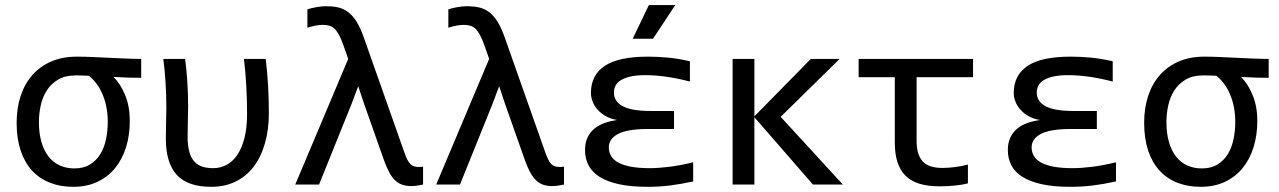

<svg xmlns="http://www.w3.org/2000/svg" viewBox="-20 -720 4988 749"><path d="M422.9 -419.9C446 -418.6 465.5 -417.7 481.4 -417.2C497.4 -416.7 513.8 -416.5 530.8 -416.5V-490.2C510.6 -490.2 489.7 -490.7 468.3 -491.7L403.8 -494.6C382.3 -495.6 361.1 -496.6 340.1 -497.6C319.1 -498.5 299 -499 279.8 -499C242.7 -499 209.6 -492.8 180.7 -480.5C151.7 -468.1 127.1 -450.6 106.9 -428C86.8 -405.4 71.4 -378.2 60.8 -346.4C50.2 -314.7 44.9 -279.6 44.9 -241.2C44.9 -200.5 50 -164.6 60.3 -133.5C70.6 -102.5 85.2 -76.4 104.2 -55.4C123.3 -34.4 146.4 -18.5 173.6 -7.6C200.8 3.3 231.3 8.8 265.1 8.8C300.6 8.8 332.1 2.4 359.6 -10.5C387.1 -23.4 410.2 -41.3 429 -64.2C447.7 -87.2 461.9 -114.3 471.7 -145.5C481.4 -176.8 486.3 -210.9 486.3 -248C486.3 -285.8 480.4 -319.3 468.5 -348.4C456.6 -377.5 441.4 -401.4 422.9 -419.9ZM326.7 -424.3C350.1 -405.8 368.2 -380.8 381.1 -349.4C394 -318 400.4 -282.9 400.4 -244.1C400.4 -221 398.1 -198.6 393.6 -176.8C389 -154.9 381.6 -135.7 371.3 -118.9C361.1 -102.1 347.7 -88.6 331.1 -78.4C314.5 -68.1 294.1 -63 270 -63C249.2 -63 230.3 -66.8 213.4 -74.5C196.5 -82.1 182 -93.5 169.9 -108.6C157.9 -123.8 148.5 -142.7 141.8 -165.3C135.2 -187.9 131.8 -214.2 131.8 -244.1C131.8 -265.6 134.2 -287.2 138.9 -308.8C143.6 -330.5 151.5 -349.9 162.6 -367.2C173.7 -384.4 188.3 -398.5 206.5 -409.4C224.8 -420.3 247.6 -425.8 274.9 -425.8H285.2C288.4 -425.8 292.6 -425.7 297.6 -425.5C302.7 -425.4 307.6 -425.2 312.5 -425C317.4 -424.9 322.1 -424.6 326.7 -424.3Z M1016.6 -490.2H931.6C935.9 -454.4 939 -418.7 940.9 -383.1C942.9 -347.4 943.8 -311.4 943.8 -274.9C943.8 -238.4 940.3 -206.9 933.3 -180.4C926.4 -153.9 916.9 -132 905 -114.7C893.1 -97.5 879.2 -84.7 863 -76.4C846.9 -68.1 829.8 -64 811.5 -64C793.3 -64 777.9 -66.4 765.4 -71.3C752.8 -76.2 742.6 -83.7 734.6 -94C726.6 -104.2 720.9 -117.2 717.3 -132.8C713.7 -148.4 711.9 -165.7 711.9 -184.6C711.9 -208.3 712.2 -230.8 712.9 -252C713.5 -273.1 713.9 -290.5 713.9 -304.2C713.9 -368.3 710 -430.3 702.1 -490.2H617.2C625 -428.4 628.9 -364.3 628.9 -297.9C628.9 -280.9 628.6 -262.5 627.9 -242.4C627.3 -222.4 627 -201 627 -178.2C627 -116.4 641 -69.7 669.2 -38.3C697.3 -6.9 742.4 8.8 804.2 8.8C839.4 8.8 870.8 2 898.7 -11.5C926.5 -25 950 -44.3 969.2 -69.3C988.4 -94.4 1003.2 -124.7 1013.4 -160.2C1023.7 -195.6 1028.8 -235.2 1028.8 -278.8C1028.8 -314.3 1027.8 -349.5 1025.9 -384.5C1023.9 -419.5 1020.8 -454.8 1016.6 -490.2Z M1318.8 -545.9 1338.4 -490.2 1131.8 0H1224.6L1351.6 -314.9L1377.4 -383.8L1400.4 -314.9L1477.5 -96.2C1484 -78 1490.7 -62.3 1497.6 -49.3C1504.4 -36.3 1512 -25.7 1520.3 -17.6C1528.6 -9.4 1537.8 -3.5 1548.1 0.2C1558.3 4 1570.1 5.9 1583.5 5.9C1597.2 5.9 1612.8 3.9 1630.4 0V-69.8C1626.8 -69.2 1623.5 -68.8 1620.6 -68.8H1611.8C1605 -68.8 1599 -69.7 1594 -71.5C1588.9 -73.3 1584.4 -76.3 1580.3 -80.6C1576.3 -84.8 1572.4 -90.5 1568.8 -97.7C1565.3 -104.8 1561.5 -113.9 1557.6 -125L1398.9 -574.7C1389.8 -600.4 1380.1 -621.3 1369.9 -637.2C1359.6 -653.2 1348.5 -665.4 1336.4 -674.1C1324.4 -682.7 1311.4 -688.5 1297.6 -691.4C1283.8 -694.3 1268.6 -695.8 1252 -695.8C1241.5 -695.8 1229.5 -694.7 1215.8 -692.4C1202.1 -690.1 1189.9 -687.2 1179.2 -683.6V-611.8C1189.6 -615.4 1200.1 -618.2 1210.7 -620.1C1221.3 -622.1 1231 -623 1239.7 -623C1249.2 -623 1257.6 -621.9 1265.1 -619.6C1272.6 -617.4 1279.4 -613.3 1285.4 -607.4C1291.4 -601.6 1297.1 -593.7 1302.5 -583.7C1307.9 -573.8 1313.3 -561.2 1318.8 -545.9Z M1868.7 -545.9 1888.2 -490.2 1681.6 0H1774.4L1901.4 -314.9L1927.2 -383.8L1950.2 -314.9L2027.3 -96.2C2033.9 -78 2040.5 -62.3 2047.4 -49.3C2054.2 -36.3 2061.8 -25.7 2070.1 -17.6C2078.4 -9.4 2087.6 -3.5 2097.9 0.2C2108.2 4 2120 5.9 2133.3 5.9C2147 5.9 2162.6 3.9 2180.2 0V-69.8C2176.6 -69.2 2173.3 -68.8 2170.4 -68.8H2161.6C2154.8 -68.8 2148.8 -69.7 2143.8 -71.5C2138.8 -73.3 2134.2 -76.3 2130.1 -80.6C2126.1 -84.8 2122.2 -90.5 2118.7 -97.7C2115.1 -104.8 2111.3 -113.9 2107.4 -125L1948.7 -574.7C1939.6 -600.4 1929.9 -621.3 1919.7 -637.2C1909.4 -653.2 1898.3 -665.4 1886.2 -674.1C1874.2 -682.7 1861.2 -688.5 1847.4 -691.4C1833.6 -694.3 1818.4 -695.8 1801.8 -695.8C1791.3 -695.8 1779.3 -694.7 1765.6 -692.4C1752 -690.1 1739.7 -687.2 1729 -683.6V-611.8C1739.4 -615.4 1749.9 -618.2 1760.5 -620.1C1771.1 -622.1 1780.8 -623 1789.6 -623C1799 -623 1807.5 -621.9 1814.9 -619.6C1822.4 -617.4 1829.2 -613.3 1835.2 -607.4C1841.2 -601.6 1846.9 -593.7 1852.3 -583.7C1857.7 -573.8 1863.1 -561.2 1868.7 -545.9Z M2684.1 -12.2V-86.9C2650.9 -78.8 2620 -72.9 2591.3 -69.3C2562.7 -65.8 2537.3 -64 2515.1 -64C2485.8 -64 2461 -65.9 2440.7 -69.8C2420.3 -73.7 2403.8 -79.3 2391.1 -86.4C2378.4 -93.6 2369.2 -102.1 2363.5 -112.1C2357.8 -122 2355 -133 2355 -145C2355 -167.5 2367.2 -185.1 2391.6 -197.8C2416 -210.4 2454.6 -216.8 2507.3 -216.8H2609.4V-287.1H2517.1C2468.9 -287.1 2433.2 -293.2 2409.9 -305.4C2386.6 -317.6 2375 -335.4 2375 -358.9C2375 -368.3 2377 -377.2 2381.1 -385.5C2385.2 -393.8 2392 -401 2401.6 -407C2411.2 -413 2423.7 -417.8 2439.2 -421.4C2454.7 -425 2474 -426.8 2497.1 -426.8C2524.7 -426.8 2552.9 -424.6 2581.5 -420.4C2610.2 -416.2 2640.1 -410 2671.4 -401.9V-481C2640.8 -488.1 2611.8 -492.9 2584.5 -495.4C2557.1 -497.8 2531.4 -499 2507.3 -499C2431.2 -499 2375.1 -487 2339.1 -462.9C2303.1 -438.8 2285.2 -403.5 2285.2 -356.9C2285.2 -346.8 2287.2 -336.3 2291.3 -325.2C2295.3 -314.1 2301.6 -303.6 2310.1 -293.7C2318.5 -283.8 2329.1 -275.1 2341.8 -267.6C2354.5 -260.1 2369.6 -254.9 2387.2 -252C2369.6 -249.3 2353.3 -245.4 2338.1 -240C2323 -234.6 2309.8 -227.3 2298.6 -218C2287.4 -208.7 2278.5 -197.3 2272 -183.6C2265.5 -169.9 2262.2 -153.6 2262.2 -134.8C2262.2 -112.6 2266.8 -92.8 2275.9 -75.2C2285 -57.6 2299.5 -42.6 2319.3 -30C2339.2 -17.5 2364.6 -7.9 2395.5 -1.2C2426.4 5.5 2463.7 8.8 2507.3 8.8C2536 8.8 2564.5 7.1 2592.8 3.7C2621.1 0.2 2651.5 -5 2684.1 -12.2ZM2614.3 -700.2H2511.2L2448.2 -568.8H2527.3ZM2219.2 -490.2Z M3268.1 0 3025.4 -264.2 3255.4 -490.2H3143.1L2922.9 -266.1V-490.2H2837.9V0H2922.9V-262.7L3151.4 0Z M3755.9 -4.9V-78.1C3740.6 -73.9 3724.1 -70.6 3706.5 -68.4C3689 -66.1 3672.4 -64.9 3656.7 -64.9C3620.3 -64.9 3594.3 -73.6 3578.9 -91.1C3563.4 -108.5 3555.7 -134.8 3555.7 -169.9V-418.9H3775.9V-490.2H3329.6V-418.9H3470.7V-163.1C3470.7 -134.4 3474 -109.5 3480.7 -88.4C3487.4 -67.2 3497.7 -49.6 3511.7 -35.4C3525.7 -21.2 3543.6 -10.7 3565.4 -3.7C3587.2 3.3 3613.4 6.8 3644 6.8C3665.2 6.8 3685.6 5.9 3705.3 3.9C3725 2 3741.9 -1 3755.9 -4.9Z M4333.5 -12.2V-86.9C4300.3 -78.8 4269.4 -72.9 4240.7 -69.3C4212.1 -65.8 4186.7 -64 4164.6 -64C4135.3 -64 4110.4 -65.9 4090.1 -69.8C4069.7 -73.7 4053.2 -79.3 4040.5 -86.4C4027.8 -93.6 4018.6 -102.1 4012.9 -112.1C4007.2 -122 4004.4 -133 4004.4 -145C4004.4 -167.5 4016.6 -185.1 4041 -197.8C4065.4 -210.4 4104 -216.8 4156.7 -216.8H4258.8V-287.1H4166.5C4118.3 -287.1 4082.6 -293.2 4059.3 -305.4C4036.1 -317.6 4024.4 -335.4 4024.4 -358.9C4024.4 -368.3 4026.4 -377.2 4030.5 -385.5C4034.6 -393.8 4041.4 -401 4051 -407C4060.6 -413 4073.2 -417.8 4088.6 -421.4C4104.1 -425 4123.4 -426.8 4146.5 -426.8C4174.2 -426.8 4202.3 -424.6 4231 -420.4C4259.6 -416.2 4289.6 -410 4320.8 -401.9V-481C4290.2 -488.1 4261.2 -492.9 4233.9 -495.4C4206.5 -497.8 4180.8 -499 4156.7 -499C4080.6 -499 4024.5 -487 3988.5 -462.9C3952.6 -438.8 3934.6 -403.5 3934.6 -356.9C3934.6 -346.8 3936.6 -336.3 3940.7 -325.2C3944.7 -314.1 3951 -303.6 3959.5 -293.7C3967.9 -283.8 3978.5 -275.1 3991.2 -267.6C4003.9 -260.1 4019 -254.9 4036.6 -252C4019 -249.3 4002.7 -245.4 3987.5 -240C3972.4 -234.6 3959.2 -227.3 3948 -218C3936.8 -208.7 3927.9 -197.3 3921.4 -183.6C3914.9 -169.9 3911.6 -153.6 3911.6 -134.8C3911.6 -112.6 3916.2 -92.8 3925.3 -75.2C3934.4 -57.6 3948.9 -42.6 3968.8 -30C3988.6 -17.5 4014 -7.9 4044.9 -1.2C4075.8 5.5 4113.1 8.8 4156.7 8.8C4185.4 8.8 4213.9 7.1 4242.2 3.7C4270.5 0.2 4300.9 -5 4333.5 -12.2Z M4821.3 -419.9C4844.4 -418.6 4863.9 -417.7 4879.9 -417.2C4895.8 -416.7 4912.3 -416.5 4929.2 -416.5V-490.2C4909 -490.2 4888.2 -490.7 4866.7 -491.7L4802.2 -494.6C4780.8 -495.6 4759.5 -496.6 4738.5 -497.6C4717.5 -498.5 4697.4 -499 4678.2 -499C4641.1 -499 4608.1 -492.8 4579.1 -480.5C4550.1 -468.1 4525.6 -450.6 4505.4 -428C4485.2 -405.4 4469.8 -378.2 4459.2 -346.4C4448.6 -314.7 4443.4 -279.6 4443.4 -241.2C4443.4 -200.5 4448.5 -164.6 4458.7 -133.5C4469 -102.5 4483.6 -76.4 4502.7 -55.4C4521.7 -34.4 4544.8 -18.5 4572 -7.6C4599.2 3.3 4629.7 8.8 4663.6 8.8C4699.1 8.8 4730.6 2.4 4758.1 -10.5C4785.6 -23.4 4808.7 -41.3 4827.4 -64.2C4846.1 -87.2 4860.4 -114.3 4870.1 -145.5C4879.9 -176.8 4884.8 -210.9 4884.8 -248C4884.8 -285.8 4878.8 -319.3 4866.9 -348.4C4855.1 -377.5 4839.8 -401.4 4821.3 -419.9ZM4725.1 -424.3C4748.5 -405.8 4766.7 -380.8 4779.5 -349.4C4792.4 -318 4798.8 -282.9 4798.8 -244.1C4798.8 -221 4796.5 -198.6 4792 -176.8C4787.4 -154.9 4780 -135.7 4769.8 -118.9C4759.5 -102.1 4746.1 -88.6 4729.5 -78.4C4712.9 -68.1 4692.5 -63 4668.5 -63C4647.6 -63 4628.7 -66.8 4611.8 -74.5C4594.9 -82.1 4580.4 -93.5 4568.4 -108.6C4556.3 -123.8 4547 -142.7 4540.3 -165.3C4533.6 -187.9 4530.3 -214.2 4530.3 -244.1C4530.3 -265.6 4532.6 -287.2 4537.4 -308.8C4542.1 -330.5 4550 -349.9 4561 -367.2C4572.1 -384.4 4586.8 -398.5 4605 -409.4C4623.2 -420.3 4646 -425.8 4673.3 -425.8H4683.6C4686.8 -425.8 4691 -425.7 4696 -425.5C4701.1 -425.4 4706.1 -425.2 4710.9 -425C4715.8 -424.9 4720.5 -424.6 4725.1 -424.3Z"/></svg>

Font: CodeNewRoman Nerd Font Mono
Style: Regular
Weight: 400
Monospace: yes
Designer: Sam Radian
Foundry: Code New Roman
Version: Version 2.00 November 29, 2014;Nerd Fonts 3.2.1